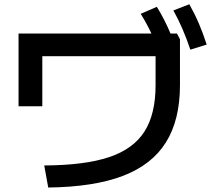

<svg xmlns="http://www.w3.org/2000/svg" viewBox="-20 -838 978 884"><path d="M696.3 -446.3V-579.1H174.8V-348.6H65.4V-683.6H677.2Q656.2 -728.5 627.9 -774.4L702.1 -806.6Q737.3 -750 765.1 -683.6H794.9L808.6 -657.2V-446.3Q808.6 -285.6 743.9 -182.4Q679.2 -79.1 545.7 -28.1Q412.1 22.9 202.1 25.4L183.6 -76.2Q370.6 -77.1 482.2 -114.5Q593.8 -151.9 645 -232.2Q696.3 -312.5 696.3 -446.3ZM778.3 -790 851.6 -818.4Q876.5 -774.4 895.5 -730Q914.6 -685.5 931.6 -632.8L856.4 -609.4Q838.4 -662.6 819.8 -705.3Q801.3 -748 778.3 -790Z"/></svg>

Font: Pretendard SemiBold
Style: Regular
Weight: 600
Designer: Base glyphs from Inter by Rasmus Andersson; Hangeul glyphs from Noto Sans CJK(Source Han Sans) by Jang Soo-young and Kan
Foundry: Kil Hyung-jin
Version: Version 1.309